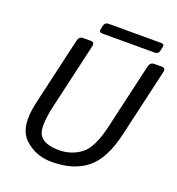

<svg xmlns="http://www.w3.org/2000/svg" viewBox="-148 -944 996 1079"><g transform="rotate(20 350.0 -404.5)"><path d="M302.7 -760.7Q280.8 -760.7 285.2 -780.3L290.5 -804.7Q295.4 -824.2 317.4 -824.2H629.9Q651.9 -824.2 647 -804.7L641.6 -780.3Q637.2 -760.7 615.2 -760.7ZM85.9 -267.1 179.7 -673.3Q186 -700.2 210.4 -700.2H255.4Q279.8 -700.2 273.4 -673.3L183.1 -281.7Q151.9 -145 180.7 -103.3Q209.5 -61.5 297.9 -61.5Q369.1 -61.5 426 -103.3Q482.9 -145 514.2 -281.7L604.5 -673.3Q610.8 -700.2 635.3 -700.2H680.2Q704.6 -700.2 698.2 -673.3L604.5 -267.1Q568.8 -112.3 490.2 -48.8Q411.6 14.6 280.3 14.6Q183.1 14.6 116.7 -48.8Q50.3 -112.3 85.9 -267.1Z"/></g></svg>

Font: Istok Web
Style: BoldItalic
Weight: 700
Italic angle: -13°
Designer: Andrey V. Panov
Foundry: Andrey V. Panov
Version: Version 1.0.2g